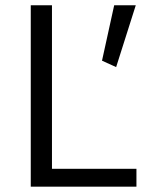

<svg xmlns="http://www.w3.org/2000/svg" viewBox="-20 -696 556 716"><path d="M173.8 -66.4V-676.3H94.7V0H488.8V-66.4ZM360.4 -469.7 413.1 -445.8 486.3 -676.3H405.8Z"/></svg>

Font: Estedad Regular
Style: Regular
Weight: 400
Designer: Amin Abedi
Version: Version 7.3